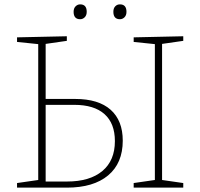

<svg xmlns="http://www.w3.org/2000/svg" viewBox="-20 -859 917 879"><path d="M58 0V-21L155 -35V-657L58 -667V-688L286 -693V-672L189 -658V-406H324Q431 -406 486.5 -356.5Q542 -307 542 -215Q542 -112 475 -56Q408 0 286 0ZM819 -672 722 -658V-35L819 -21V0H592V-21L689 -35V-657L592 -667V-688L819 -693ZM320 -379H189V-28H287Q391 -28 448.5 -76Q506 -124 506 -213Q506 -294 458.5 -336.5Q411 -379 320 -379ZM529 -771Q499 -771 499 -805Q499 -821 507.5 -830Q516 -839 529 -839Q559 -839 559 -805Q559 -789 550 -780Q541 -771 529 -771ZM347 -771Q317 -771 317 -805Q317 -821 326 -830Q335 -839 347 -839Q377 -839 377 -805Q377 -789 368 -780Q359 -771 347 -771Z"/></svg>

Font: Bitter ExtraLight
Style: Regular
Weight: 200
Designer: Sol Matas, and Bitter project Authors
Foundry: Sol Matas
Version: Version 2.001